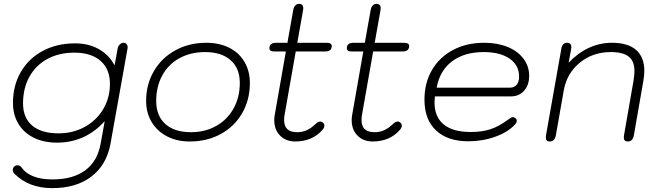

<svg xmlns="http://www.w3.org/2000/svg" viewBox="-20 -721 3415 992"><path d="M55 177Q46 168 46 157Q46 147 53 140Q60 133 71 133Q83 133 92 145Q113 175 153.5 190.5Q194 206 251 206Q357 206 420.5 159Q484 112 500 21L521 -95Q421 16 274 16Q206 16 154.5 -9.5Q103 -35 75 -81.5Q47 -128 47 -189Q47 -279 87.5 -349Q128 -419 201 -458Q274 -497 368 -497Q437 -497 490 -467.5Q543 -438 572 -383L588 -471Q590 -483 599 -491.5Q608 -500 618 -500Q629 -500 635 -492Q641 -484 639 -471L551 21Q531 131 452.5 191Q374 251 250 251Q129 251 55 177ZM548 -288Q548 -364 499.5 -406.5Q451 -449 364 -449Q285 -449 225 -416.5Q165 -384 132 -324.5Q99 -265 99 -187Q99 -112 146.5 -72Q194 -32 283 -32Q357 -32 418 -65.5Q479 -99 513.5 -157.5Q548 -216 548 -288Z M735 -200Q735 -285 775 -353.5Q815 -422 886 -461Q957 -500 1046 -500Q1113 -500 1164 -474.5Q1215 -449 1243 -401.5Q1271 -354 1271 -292Q1271 -205 1231 -136Q1191 -67 1120.5 -28.5Q1050 10 960 10Q894 10 843 -16.5Q792 -43 763.5 -90.5Q735 -138 735 -200ZM1219 -293Q1219 -368 1171.5 -410Q1124 -452 1040 -452Q965 -452 907.5 -420.5Q850 -389 818.5 -331.5Q787 -274 787 -199Q787 -123 834 -80.5Q881 -38 967 -38Q1040 -38 1097.5 -70.5Q1155 -103 1187 -161Q1219 -219 1219 -293Z M1694 -483Q1694 -455 1659 -455H1508L1450 -126Q1448 -117 1448 -100Q1448 -38 1515 -38Q1542 -38 1564.5 -48Q1587 -58 1610 -80Q1623 -93 1635 -93Q1643 -93 1649.5 -86.5Q1656 -80 1656 -72Q1656 -60 1645 -49Q1620 -20 1584.5 -5Q1549 10 1506 10Q1457 10 1427 -20.5Q1397 -51 1397 -101Q1397 -115 1400 -130L1457 -455H1399Q1385 -455 1378.5 -459Q1372 -463 1372 -472Q1372 -500 1407 -500H1465L1495 -669Q1501 -701 1526 -701Q1536 -701 1541.5 -695Q1547 -689 1547 -679Q1547 -672 1546 -669L1516 -500H1667Q1694 -500 1694 -483Z M2094 -483Q2094 -455 2059 -455H1908L1850 -126Q1848 -117 1848 -100Q1848 -38 1915 -38Q1942 -38 1964.5 -48Q1987 -58 2010 -80Q2023 -93 2035 -93Q2043 -93 2049.5 -86.5Q2056 -80 2056 -72Q2056 -60 2045 -49Q2020 -20 1984.5 -5Q1949 10 1906 10Q1857 10 1827 -20.5Q1797 -51 1797 -101Q1797 -115 1800 -130L1857 -455H1799Q1785 -455 1778.5 -459Q1772 -463 1772 -472Q1772 -500 1807 -500H1865L1895 -669Q1901 -701 1926 -701Q1936 -701 1941.5 -695Q1947 -689 1947 -679Q1947 -672 1946 -669L1916 -500H2067Q2094 -500 2094 -483Z M2173 -206Q2173 -293 2212 -359.5Q2251 -426 2321 -463Q2391 -500 2482 -500Q2550 -500 2602.5 -478.5Q2655 -457 2684.5 -418Q2714 -379 2714 -329Q2714 -282 2688 -252.5Q2662 -223 2620 -223H2227Q2225 -201 2225 -192Q2225 -117 2272.5 -78Q2320 -39 2412 -39Q2471 -39 2514.5 -53.5Q2558 -68 2604 -102Q2622 -116 2630 -116Q2635 -116 2642 -111Q2650 -106 2650 -97Q2650 -87 2639 -76Q2604 -38 2538.5 -14.5Q2473 9 2400 9Q2292 9 2232.5 -47.5Q2173 -104 2173 -206ZM2614 -268Q2637 -268 2649.5 -283Q2662 -298 2662 -325Q2662 -384 2613 -418Q2564 -452 2479 -452Q2379 -452 2315.5 -404Q2252 -356 2236 -268Z M2800 -11Q2800 -18 2801 -22L2880 -468Q2885 -500 2910 -500Q2932 -500 2932 -477L2931 -468L2918 -397Q2965 -447 3022 -473.5Q3079 -500 3142 -500Q3224 -500 3266.5 -463Q3309 -426 3309 -354Q3309 -333 3304 -303L3255 -22Q3249 10 3223 10Q3203 10 3203 -11Q3203 -18 3204 -22L3253 -303Q3258 -335 3258 -353Q3258 -405 3228.5 -428.5Q3199 -452 3136 -452Q3043 -452 2976 -397.5Q2909 -343 2893 -255L2852 -22Q2846 10 2820 10Q2800 10 2800 -11Z"/></svg>

Font: Kodchasan ExtraLight
Style: Italic
Weight: 275
Italic angle: -10°
Version: Version 1.000; ttfautohint (v1.6)